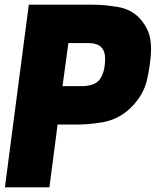

<svg xmlns="http://www.w3.org/2000/svg" viewBox="-20 -800 665 820"><path d="M191 0H1L103 -780H372Q422 -780 471 -772Q571 -761 613 -665Q625 -635 625 -592Q625 -559 619 -519Q613 -479 606 -451Q596 -415 576 -385Q512 -290 406 -276Q355 -268 305 -268H226ZM334 -432Q348 -432 363 -436Q420 -445 428 -527L429 -549Q429 -616 359 -616H272L247 -432Z"/></svg>

Font: Tanohe Sans ExtraBold
Style: Italic
Weight: 800
Designer: Village Type and Design LLC & Cristiano Sobral
Foundry: Cooper Hewitt Smithsonian Design Museum
Version: Version 1.00;September 29, 2021;FontCreator 13.0.0.2655 64-b